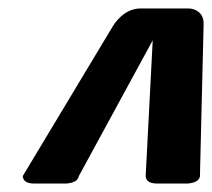

<svg xmlns="http://www.w3.org/2000/svg" viewBox="-20 -641 500 453"><path d="M369.6 -621.1H378.4H425.3Q432.1 -621.1 439.5 -618.2Q461.4 -608.9 460.4 -583L451.7 -224.6Q449.2 -210.4 423.3 -208H349.1Q324.7 -208.5 323.7 -225.6L340.3 -545.9L165.5 -224.6Q163.1 -210.4 137.2 -208H59.1Q34.7 -208.5 33.7 -225.6L245.6 -578.1Q251 -587.4 258.8 -595.7Q282.7 -621.1 312 -621.1Z"/></svg>

Font: Allan
Style: Bold
Weight: 500
Italic angle: -14.3°
Version: Version 1.002